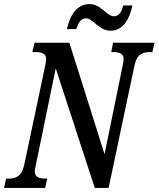

<svg xmlns="http://www.w3.org/2000/svg" viewBox="-38 -924 780 944"><path d="M506 -773C567 -773 599 -830 613 -897H568C561 -870 550 -844 522 -844C486 -844 460 -904 402 -904C341 -904 306 -850 291 -781H337C346 -808 357 -834 385 -834C420 -834 447 -773 506 -773ZM-18 0H184L194 -46H187C157 -46 133 -51 133 -82C133 -88 135 -98 139 -116L236 -588L428 0H496L623 -601C635 -660 666 -668 700 -668H711L722 -714H518L509 -668H517C546 -668 570 -663 570 -632C570 -625 567 -612 565 -601L476 -166L303 -714H132L121 -668H132C166 -668 189 -663 189 -632C189 -624 186 -615 184 -600L81 -113C68 -54 37 -46 3 -46H-8Z"/></svg>

Font: Noto Serif Condensed Semi
Style: Italic
Weight: 600
Width: 3
Italic angle: -12°
Designer: Monotype Design Team
Foundry: Monotype Imaging Inc.
Version: Version 1.901